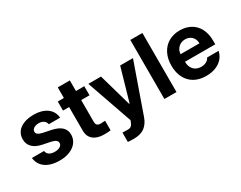

<svg xmlns="http://www.w3.org/2000/svg" viewBox="-100 -1249 2502 1991"><g transform="rotate(-30 1151.5 -254.0)"><path d="M272.5 -434.6Q249 -434.6 230.2 -427.5Q211.4 -420.4 200.7 -408Q189.9 -395.5 190.4 -379.9Q189 -342.3 258.8 -327.1L353.5 -307.6Q430.7 -291.5 468.5 -256.3Q506.3 -221.2 506.8 -164.1Q506.3 -112.3 476.8 -72.8Q447.3 -33.2 394 -11.2Q340.8 10.7 271.5 10.7Q200.7 10.7 148.9 -9.5Q97.2 -29.8 67.6 -67.6Q38.1 -105.5 32.2 -157.2H177.7Q182.6 -126 207 -109.9Q231.4 -93.8 271.5 -93.8Q311 -93.8 335.2 -108.9Q359.4 -124 359.4 -149.4Q359.4 -169.9 342 -182.9Q324.7 -195.8 287.1 -204.1L199.2 -221.7Q124 -236.3 85 -274.9Q45.9 -313.5 46.9 -372.1Q46.4 -422.4 73.7 -459.7Q101.1 -497.1 151.9 -517.1Q202.6 -537.1 270.5 -537.1Q336.4 -537.1 385.7 -517.1Q435.1 -497.1 463.1 -460.2Q491.2 -423.3 495.1 -373H359.4Q355 -400.9 331.5 -417.7Q308.1 -434.6 272.5 -434.6Z M875 -421.9H775.4V-163.1Q775.4 -133.8 788.1 -122.1Q800.8 -110.4 825.2 -109.4Q856.4 -109.4 882.8 -112.3V2Q856.9 6.8 805.7 6.8Q724.1 6.8 677.2 -30.8Q630.4 -68.4 630.9 -142.6V-421.9H557.6V-530.3H630.9V-657.2H775.4V-530.3H875Z M977.5 196.3V84Q1014.6 85.9 1036.1 85.9Q1053.2 85.9 1064.7 83Q1076.2 80.1 1086.7 69.3Q1097.2 58.6 1105.5 37.1L1114.3 14.6L923.8 -530.3H1075.2L1186.5 -139.6H1192.4L1304.7 -530.3H1458L1251 58.6Q1227.1 126.5 1179.2 162.8Q1131.3 199.2 1050.8 199.2Q1005.4 199.2 977.5 196.3Z M1672.9 0H1528.3V-707H1672.9Z M1763.7 -262.7Q1763.7 -344.2 1795.2 -406.5Q1826.7 -468.8 1884.8 -502.9Q1942.9 -537.1 2019.5 -537.1Q2090.8 -537.1 2147.2 -507.1Q2203.6 -477.1 2236.1 -416.5Q2268.6 -356 2268.6 -268.6V-227.5H1906.2Q1906.2 -188 1921.1 -158.7Q1936 -129.4 1963.6 -113.5Q1991.2 -97.7 2028.3 -97.7Q2064 -97.7 2089.8 -112.1Q2115.7 -126.5 2127 -151.4H2264.6Q2254.4 -102.5 2222.7 -65.9Q2190.9 -29.3 2140.4 -9.3Q2089.8 10.7 2025.4 10.7Q1944.8 10.7 1886 -22.5Q1827.1 -55.7 1795.4 -117.4Q1763.7 -179.2 1763.7 -262.7ZM2131.8 -318.4Q2131.8 -350.1 2117.9 -375.2Q2104 -400.4 2079.1 -414.6Q2054.2 -428.7 2022.5 -428.7Q1990.2 -428.7 1964.1 -414.1Q1938 -399.4 1922.6 -374Q1907.2 -348.6 1906.2 -318.4Z"/></g></svg>

Font: Pretendard
Style: Bold
Weight: 700
Designer: Base glyphs from Inter by Rasmus Andersson; Hangeul glyphs from Noto Sans CJK(Source Han Sans) by Jang Soo-young and Kan
Foundry: Kil Hyung-jin
Version: Version 1.309